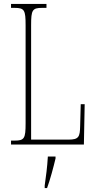

<svg xmlns="http://www.w3.org/2000/svg" viewBox="-20 -734 488 975"><path d="M36 0H406L410 -205H390L387 -94C386 -39 380 -25 328 -25H138V-606C138 -683 144 -694 194 -694H216V-714H36V-694H54C104 -694 110 -683 110 -606V-108C110 -31 104 -20 54 -20H36ZM207 208V221H219C234 181 252 113 262 71V61H223C220 114 214 159 207 208Z"/></svg>

Font: Noto Serif Armenian ExtraCondensed Thin
Style: Regular
Weight: 100
Width: 2
Designer: Monotype Design Team
Foundry: Monotype Imaging Inc.
Version: Version 2.008